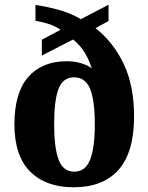

<svg xmlns="http://www.w3.org/2000/svg" viewBox="-20 -782 628 812"><path d="M291 10Q174 10 107.5 -56.5Q41 -123 41 -256Q41 -390 99.5 -456.5Q158 -523 262 -523Q297 -523 325 -514Q353 -505 368 -493Q358 -526 339.5 -557.5Q321 -589 289 -615L157 -547V-614L236 -656Q213 -672 185 -681Q157 -690 130 -694V-761Q169 -756 222.5 -742Q276 -728 322 -701L439 -762V-693L384 -663Q460 -603 503.5 -511Q547 -419 547 -290Q547 -138 481.5 -64Q416 10 291 10ZM294 -56Q341 -56 361 -106.5Q381 -157 381 -256Q381 -358 361 -406.5Q341 -455 293 -455Q247 -455 228 -407.5Q209 -360 209 -256Q209 -157 228 -106.5Q247 -56 294 -56Z"/></svg>

Font: Noto Serif Thai SemiCondensed ExtraBold
Style: Regular
Weight: 800
Width: 4
Designer: Monotype Design Team
Foundry: Monotype Imaging Inc.
Version: Version 2.002; ttfautohint (v1.8.4.7-5d5b)